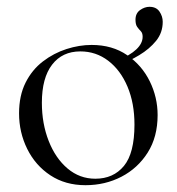

<svg xmlns="http://www.w3.org/2000/svg" viewBox="-20 -531 519 564"><path d="M231 13Q172 13 128 -16Q84 -45 60 -93.5Q36 -142 36 -198Q36 -250 55 -288Q74 -326 106 -350.5Q138 -375 175.5 -387Q213 -399 249 -399Q310 -399 353.5 -369Q397 -339 420 -292Q443 -245 443 -193Q443 -129 414 -83Q385 -37 337 -12Q289 13 231 13ZM260 -6Q313 -6 344 -43.5Q375 -81 375 -165Q375 -228 354.5 -276.5Q334 -325 298 -352.5Q262 -380 216 -380Q163 -380 133 -341Q103 -302 103 -229Q103 -168 123 -117Q143 -66 178.5 -36Q214 -6 260 -6ZM328 -339 325 -353Q399 -384 399 -423Q399 -434 393.5 -439.5Q388 -445 383 -452Q378 -459 378 -473Q378 -492 391.5 -501.5Q405 -511 419 -511Q439 -511 448.5 -497Q458 -483 458 -467Q458 -435 438.5 -411Q419 -387 389 -369Q359 -351 328 -339Z"/></svg>

Font: Cormorant Light
Style: Regular
Weight: 400
Version: Version 4.000